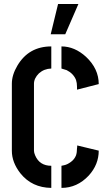

<svg xmlns="http://www.w3.org/2000/svg" viewBox="-20 -916 528 941"><path d="M228.5 -748 264.6 -896.5H364.3L299.8 -748ZM38.1 -176.8Q38.1 -120.1 80.1 -66.4Q136.7 3.9 231.4 4.9V-103.5Q173.8 -103.5 152.3 -154.3Q146.5 -168 146.5 -176.8V-505.9Q146.5 -532.2 170.9 -556.6Q196.3 -579.1 231.4 -580.1V-688.5Q121.1 -688.5 65.4 -594.7Q38.1 -548.8 38.1 -505.9ZM281.2 4.9Q358.4 4.9 415 -55.7Q463.9 -109.4 463.9 -177.7L358.4 -203.1Q358.4 -192.4 357.4 -189.5Q357.4 -168.9 352.5 -154.3Q344.7 -134.8 327.1 -122.1Q309.6 -109.4 294.9 -106.4L281.2 -103.5ZM281.2 -580.1Q281.2 -580.1 306.6 -572.3Q339.8 -555.7 352.5 -524.4Q357.4 -509.8 357.4 -491.2V-476.6L463.9 -503.9Q463.9 -579.1 401.4 -637.7Q345.7 -688.5 281.2 -688.5Z"/></svg>

Font: Post No Bills Colombo
Style: Bold
Weight: 700
Designer: Kosala Senevirathne, Siva Puranthara, Lasantha Premarathna, Tharique Azeez
Foundry: Mooniak
Version: Version 1.220 ; ttfautohint (v1.6)